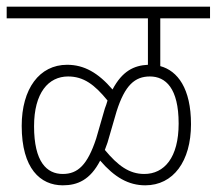

<svg xmlns="http://www.w3.org/2000/svg" viewBox="-20 -642 649 575"><path d="M0 -587H423V-448C381 -446 346 -429 317 -374C274 -424 232 -448 181 -448C98 -448 45 -376 45 -265C45 -137 101 -87 168 -87C212 -87 250 -103 280 -161C323 -111 365 -87 415 -87C499 -87 552 -159 552 -270C552 -377 512 -430 460 -444V-587H609V-622H0ZM302 -215 329 -308C354 -387 384 -413 429 -413C476 -413 515 -378 515 -272C515 -170 472 -121 412 -121C367 -121 333 -146 294 -193C297 -200 299 -208 302 -215ZM82 -264C82 -364 125 -413 184 -413C230 -413 263 -389 302 -341C300 -333 297 -325 294 -317L268 -227C242 -148 213 -121 168 -121C120 -121 82 -157 82 -264Z"/></svg>

Font: Noto Sans Condensed ExtraLight
Style: Regular
Weight: 200
Width: 3
Designer: Monotype Design Team
Foundry: Monotype Imaging Inc.
Version: Version 2.013